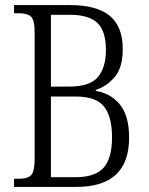

<svg xmlns="http://www.w3.org/2000/svg" viewBox="-20 -734 585 754"><path d="M35 0V-32H55Q88 -32 102 -46Q116 -60 116 -111V-606Q116 -656 101.5 -669Q87 -682 55 -682H35V-714H255Q360 -714 411 -672Q462 -630 462 -541Q462 -468 430 -431Q398 -394 356 -381V-377Q414 -368 450.5 -324Q487 -280 487 -193Q487 0 280 0ZM252 -394Q333 -394 364.5 -431.5Q396 -469 396 -538Q396 -611 363 -643.5Q330 -676 253 -676H180V-394ZM275 -38Q354 -38 387 -75.5Q420 -113 420 -195Q420 -275 389 -315Q358 -355 277 -355H180V-38Z"/></svg>

Font: Noto Serif Lao Condensed Light
Style: Regular
Weight: 300
Width: 3
Designer: Monotype Design Team
Foundry: Monotype Imaging Inc.
Version: Version 2.003; ttfautohint (v1.8.4.7-5d5b)